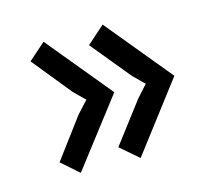

<svg xmlns="http://www.w3.org/2000/svg" viewBox="-71 -544 642 590"><g transform="rotate(-15 250.0 -249.0)"><path d="M282.2 -252.4 118.7 -39.6 64 -87.9 158.7 -214.8 193.4 -252.4 158.7 -286.6 58.1 -410.6 112.3 -458.5ZM473.6 -253.4 308.1 -36.1 250.5 -85.9 347.7 -213.9 382.3 -252.4 347.7 -286.6 244.6 -412.1 301.3 -462.4Z"/></g></svg>

Font: PT Astra Sans
Style: Regular
Weight: 400
Designer: A.Korolkova, I. Chaeva
Foundry: ParaType Ltd
Version: Version 1.001; ttfautohint (v1.6)